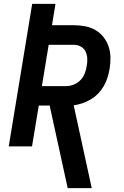

<svg xmlns="http://www.w3.org/2000/svg" viewBox="-20 -755 640 990"><path d="M329 215 236 -211H180L145 0H25L146 -735H266L248 -625H360Q390 -625 419 -619.5Q448 -614 472 -600Q496 -586 513.5 -564Q531 -542 540 -515Q549 -488 549.5 -458Q550 -428 545 -399Q541 -376 534 -354Q527 -332 515 -311Q503 -290 486 -272.5Q469 -255 448 -242.5Q427 -230 404.5 -222.5Q382 -215 360 -212L453 215ZM320 -311Q340 -311 359.5 -318.5Q379 -326 394 -341Q409 -356 416.5 -375.5Q424 -395 427 -414Q431 -433 430 -453Q429 -473 421 -489.5Q413 -506 396.5 -515Q380 -524 360 -524H231L196 -311Z"/></svg>

Font: Zed Sans Extended
Style: Bold Italic
Weight: 700
Width: 7
Italic angle: -9°
Designer: Belleve Invis
Foundry: Belleve Invis
Version: Version 1.0.0; ttfautohint (v1.8.4)